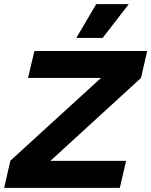

<svg xmlns="http://www.w3.org/2000/svg" viewBox="-37 -906 730 926"><path d="M427 -886H584L458 -723H331ZM-17 0 13 -131 450 -530H98L129 -660H673L643 -530L206 -130H571L541 0Z"/></svg>

Font: Elaine Sans
Style: Bold Italic
Weight: 700
Italic angle: -13°
Designer: Wei Huang
Foundry: Wei Huang
Version: Version 2.001;December 24, 2019;FontCreator 12.0.0.2547 64-b